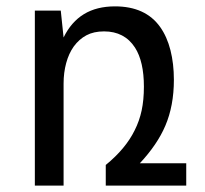

<svg xmlns="http://www.w3.org/2000/svg" viewBox="-20 -580 642 600"><path d="M178.7 0V-318.8Q178.7 -353 186.8 -382.8Q194.8 -412.6 210.4 -434.6Q227.1 -457.5 250 -469.7Q272.9 -481.9 305.2 -481.9Q369.1 -481.9 401.9 -431.2Q429.7 -387.7 429.7 -309.1Q429.7 -267.6 422.6 -234.6Q415.5 -201.7 400.9 -172.9Q372.6 -115.2 310.5 -64.5V0H562V-69.8H417Q471.7 -128.4 496.6 -187Q523.4 -249.5 523.4 -330.6Q523.4 -380.9 512.7 -423.1Q502 -465.3 480.5 -495.6Q434.6 -560.1 339.4 -560.1Q282.2 -560.1 242.4 -535.9Q202.6 -511.7 178.7 -462.9L169.9 -546.9H88.9V0Z"/></svg>

Font: Hack Dev
Style: Regular
Weight: 400
Designer: Christopher Simpkins
Foundry: Christopher Simpkins
Version: Version 2.0315